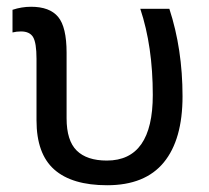

<svg xmlns="http://www.w3.org/2000/svg" viewBox="-20 -534 617 568"><path d="M177 -378V-184Q177 -118 207 -88.5Q237 -59 296 -59Q432 -59 432 -253Q432 -397 395 -508H481Q520 -389 520 -249Q520 -121 464.5 -53.5Q409 14 297 14Q193 14 140.5 -32.5Q88 -79 88 -178V-360Q88 -407 78 -424Q68 -441 42 -441Q29 -441 17 -438V-505Q44 -514 72 -514Q127 -514 152 -484Q177 -454 177 -378Z"/></svg>

Font: CST
Style: Regular
Weight: 400
Version: Version 1.00